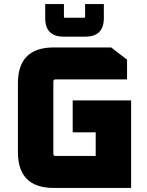

<svg xmlns="http://www.w3.org/2000/svg" viewBox="-20 -923 722 943"><path d="M68 -176V-514Q68 -690 244 -690H526L604 -630V-533H253Q242 -533 242 -522V-168Q242 -157 253 -157H450V-273H337V-430H624V0H244Q68 0 68 -176ZM202 -834V-903H294V-840Q294 -836 298 -836H394Q398 -836 398 -840V-903H490V-834Q490 -743 399 -743H293Q202 -743 202 -834Z"/></svg>

Font: Oxanium ExtraBold
Style: Regular
Weight: 800
Designer: Severin Meyer
Version: Version 2.000